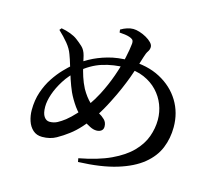

<svg xmlns="http://www.w3.org/2000/svg" viewBox="-113 -920 1225 1093"><g transform="rotate(15 500.0 -373.5)"><path d="M430 12Q542 -9 615.5 -43.5Q689 -78 732 -122Q775 -166 793 -216Q811 -266 811 -316Q811 -362 794.5 -404.5Q778 -447 746 -481Q714 -515 667 -535.5Q620 -556 557 -556Q487 -556 422.5 -536Q358 -516 298 -464Q256 -428 228 -383.5Q200 -339 186 -297.5Q172 -256 172 -223Q172 -184 185 -165Q198 -146 218 -146Q243 -146 263.5 -157Q284 -168 306 -185Q331 -205 358 -234.5Q385 -264 410.5 -300.5Q436 -337 457 -377Q488 -437 509.5 -498Q531 -559 542.5 -611.5Q554 -664 557 -697Q558 -714 551 -720.5Q544 -727 531 -731Q519 -735 504 -737Q489 -739 472 -740L470 -757Q488 -768 507 -774Q526 -780 543 -780Q559 -780 580 -773.5Q601 -767 620.5 -756Q640 -745 652.5 -732Q665 -719 665 -706Q665 -691 656 -678Q647 -665 640 -641Q630 -608 619.5 -575.5Q609 -543 596.5 -509.5Q584 -476 567 -436.5Q550 -397 526 -350Q498 -294 468 -249.5Q438 -205 408 -171.5Q378 -138 347 -115Q317 -92 281.5 -72Q246 -52 199 -52Q166 -52 144.5 -71.5Q123 -91 113 -121.5Q103 -152 103 -185Q103 -243 119.5 -291.5Q136 -340 161.5 -378.5Q187 -417 214 -445Q241 -473 261 -490Q296 -519 341 -544Q386 -569 442.5 -585Q499 -601 569 -601Q674 -601 750 -560.5Q826 -520 867.5 -452Q909 -384 909 -299Q909 -233 885.5 -175.5Q862 -118 807 -73Q752 -28 660.5 0Q569 28 434 33ZM488 -167Q470 -167 449.5 -177.5Q429 -188 414 -198Q370 -227 342.5 -266Q315 -305 298 -342Q284 -374 271.5 -411.5Q259 -449 248.5 -485Q238 -521 228 -547Q217 -578 193 -607Q169 -636 137 -666L147 -678Q175 -673 200.5 -663.5Q226 -654 243 -641Q262 -627 281 -609.5Q300 -592 308 -560Q314 -536 320.5 -505.5Q327 -475 337.5 -442.5Q348 -410 364 -379Q389 -335 417.5 -308.5Q446 -282 477 -266Q496 -256 512 -240.5Q528 -225 528 -200Q528 -184 517 -175.5Q506 -167 488 -167Z"/></g></svg>

Font: Noto Serif JP ExtraLight SemiBold
Style: Regular
Weight: 600
Version: Version 2.003-H1;hotconv 1.1.1;makeotfexe 2.6.0